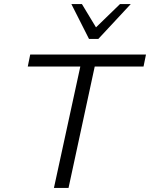

<svg xmlns="http://www.w3.org/2000/svg" viewBox="-20 -927 740 947"><path d="M246 0 389 -658H460L318 0ZM117 -599 129 -658H700L688 -599ZM419 -735 438 -777 572 -907H625L465 -735ZM419 -735 332 -907H384L462 -778L465 -735Z"/></svg>

Font: Ysabeau Office
Style: Italic
Weight: 400
Italic angle: -12°
Designer: Christian Thalmann (Catharsis Fonts)
Version: Version 2.001;gftools[0.9.30]; featfreeze: tnum,lnum,ss02